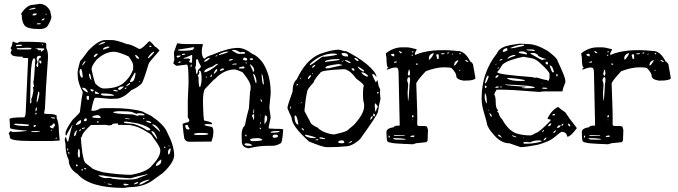

<svg xmlns="http://www.w3.org/2000/svg" viewBox="-20 -714 3444 975"><path d="M147.5 -689.5 180.7 -694.3Q214.8 -694.3 234.4 -659.2L241.2 -627.9Q239.3 -609.4 219.7 -579.1Q207 -566.4 180.7 -566.4Q119.1 -566.4 104.5 -585Q89.8 -604.5 90.8 -639.6Q86.9 -639.6 86.9 -641.6V-643.6Q116.2 -689.5 147.5 -689.5ZM127.9 -665V-664.1Q161.1 -668 161.1 -672.9L156.2 -674.8Q127.9 -669.9 127.9 -665ZM144.5 -636.7H145.5L151.4 -635.7H153.3Q164.1 -635.7 167 -643.6L166 -645.5H154.3Q146.5 -645.5 144.5 -636.7ZM214.8 -645.5 211.9 -640.6V-636.7H212.9L215.8 -640.6V-645.5ZM191.4 -613.3V-610.4H195.3Q202.1 -610.4 206.1 -617.2V-620.1H204.1Q197.3 -620.1 191.4 -613.3ZM169.9 -595.7 167 -592.8V-590.8H184.6L187.5 -592.8L184.6 -595.7ZM45.9 -502.9H48.8Q56.6 -496.1 68.4 -496.1L81.1 -502Q213.9 -502 213.9 -494.1L214.8 -487.3V-470.7Q223.6 -451.2 223.6 -433.6V-418Q211.9 -258.8 208 -160.2Q206.1 -154.3 204.1 -139.6Q205.1 -135.7 212.9 -135.7H215.8Q268.6 -135.7 268.6 -123L267.6 -121.1V-115.2Q279.3 -91.8 279.3 -41L283.2 -2L280.3 0L237.3 2H139.6Q30.3 2 30.3 -15.6Q30.3 -26.4 24.4 -37.1Q27.3 -43.9 34.2 -47.9H37.1Q41 -43.9 45.9 -43.9H47.9Q76.2 -43.9 115.2 -48.8V-50.8Q31.2 -56.6 31.2 -64.5L30.3 -72.3V-83L28.3 -108.4Q28.3 -118.2 101.6 -118.2Q111.3 -118.2 111.3 -162.1L123 -418.9H121.1Q93.8 -418.9 93.8 -422.9Q93.8 -423.8 96.7 -425.8Q38.1 -425.8 38.1 -439.5Q34.2 -440.4 34.2 -447.3L39.1 -459Q39.1 -462.9 33.2 -469.7Q41 -477.5 43.9 -501ZM61.5 -483.4V-479.5H66.4Q91.8 -479.5 91.8 -483.4L89.8 -487.3H86.9Q61.5 -487.3 61.5 -483.4ZM194.3 -490.2 191.4 -487.3 195.3 -484.4H197.3V-487.3ZM83 -469.7H65.4V-466.8Q65.4 -462.9 79.1 -462.9H89.8H92.8H125Q139.6 -462.9 139.6 -467.8V-468.8Q139.6 -473.6 83 -469.7ZM169.9 -468.8 161.1 -469.7V-467.8Q168 -467.8 177.7 -458H179.7Q181.6 -458 181.6 -460.9H183.6Q187.5 -460.9 188.5 -452.1H190.4L204.1 -461.9V-467.8L183.6 -468.8ZM166 -414.1 170.9 -399.4 164.1 -381.8Q168 -373 170.9 -373H171.9L173.8 -378.9V-384.8Q173.8 -419.9 184.6 -419.9L187.5 -423.8V-427.7L184.6 -430.7H178.7Q166 -430.7 166 -414.1ZM135.7 -321.3 132.8 -195.3Q133.8 -188.5 135.7 -188.5Q138.7 -188.5 139.6 -197.3L138.7 -211.9Q143.6 -216.8 149.4 -251V-256.8L147.5 -270.5Q153.3 -275.4 153.3 -277.3Q149.4 -288.1 149.4 -298.8V-300.8Q153.3 -300.8 159.2 -410.2Q156.2 -418 153.3 -418Q138.7 -418 135.7 -321.3ZM183.6 -407.2 179.7 -406.2V-400.4Q179.7 -394.5 184.6 -391.6H187.5L190.4 -395.5V-400.4Q188.5 -405.3 183.6 -407.2ZM178.7 -248H173.8Q166 -211.9 166 -194.3H167Q171.9 -194.3 179.7 -234.4V-241.2ZM160.2 -156.2V-149.4H162.1Q167 -151.4 167 -161.1V-168H164.1Q162.1 -168 160.2 -156.2ZM162.1 -141.6 159.2 -137.7V-132.8H162.1L166 -135.7V-138.7L163.1 -141.6ZM240.2 -118.2 237.3 -117.2Q243.2 -112.3 258.8 -111.3V-114.3Q258.8 -118.2 246.1 -118.2ZM244.1 -77.1 232.4 -74.2Q234.4 -62.5 250 -62.5H252.9V-65.4L251 -68.4Q251 -69.3 258.8 -74.2V-79.1Q258.8 -85.9 254.9 -86.9H251Q248 -85.9 244.1 -77.1ZM57.6 -85.9 50.8 -84V-83Q58.6 -75.2 111.3 -74.2H118.2Q126 -74.2 127.9 -79.1V-81.1Q86.9 -85.9 57.6 -85.9ZM149.4 -74.2 153.3 -69.3Q162.1 -69.3 162.1 -79.1H157.2Q151.4 -79.1 149.4 -74.2ZM241.2 -54.7 238.3 -50.8V-48.8H240.2L243.2 -52.7V-54.7ZM166 -48.8 153.3 -47.9H139.6V-43.9L153.3 -43L181.6 -44.9V-47.9H177.7ZM265.6 -15.6 261.7 -12.7V-9.8H267.6L268.6 -12.7L267.6 -15.6Z M515.6 -510.7H547.9Q571.3 -510.7 624 -490.2Q643.6 -490.2 685.5 -465.8H690.4Q701.2 -465.8 737.3 -504.9Q745.1 -504.9 766.6 -477.5Q776.4 -473.6 789.1 -459V-456.1Q734.4 -395.5 734.4 -388.7Q708 -299.8 699.2 -290Q680.7 -270.5 646.5 -255.9Q603.5 -212.9 569.3 -212.9L540 -211.9L476.6 -217.8H463.9Q456.1 -217.8 443.4 -153.3L451.2 -151.4H454.1Q469.7 -151.4 488.3 -163.1L510.7 -165H549.8Q643.6 -165 704.1 -147.5Q712.9 -141.6 747.1 -126L780.3 -101.6Q819.3 -68.4 829.1 -42Q864.3 26.4 864.3 74.2Q864.3 110.4 807.6 164.1L748 207Q701.2 236.3 636.7 236.3L609.4 240.2Q435.5 240.2 374 169.9Q329.1 142.6 329.1 98.6Q312.5 67.4 312.5 16.6L308.6 -4.9L312.5 -17.6H315.4Q320.3 4.9 323.2 4.9H326.2Q339.8 -56.6 347.7 -77.1V-79.1H346.7Q318.4 -33.2 318.4 -26.4H316.4Q312.5 -26.4 312.5 -37.1Q313.5 -56.6 347.7 -104.5Q385.7 -140.6 385.7 -145.5Q395.5 -226.6 400.4 -246.1Q375 -294.9 375 -326.2L374 -342.8Q374 -359.4 386.7 -403.3Q397.5 -414.1 427.7 -456.1Q479.5 -510.7 515.6 -510.7ZM479.5 -486.3V-485.4Q513.7 -494.1 513.7 -500V-501H510.7Q497.1 -501 479.5 -486.3ZM740.2 -482.4 737.3 -479.5V-478.5Q739.3 -475.6 744.1 -475.6H750V-477.5L743.2 -482.4ZM503.9 -465.8V-461.9H505.9L535.2 -472.7V-477.5H526.4Q503.9 -472.7 503.9 -465.8ZM445.3 -365.2V-360.4Q460.9 -286.1 467.8 -286.1Q490.2 -264.6 506.8 -264.6Q581.1 -264.6 613.3 -297.9Q637.7 -320.3 648.4 -344.7Q656.2 -358.4 656.2 -365.2V-380.9Q656.2 -396.5 632.8 -427.7Q580.1 -451.2 559.6 -451.2Q513.7 -451.2 470.7 -411.1Q445.3 -379.9 445.3 -365.2ZM732.4 -423.8V-418H734.4Q754.9 -435.5 762.7 -448.2V-451.2H761.7Q751 -451.2 732.4 -423.8ZM456.1 -425.8 460 -424.8Q465.8 -424.8 475.6 -437.5V-441.4H469.7Q456.1 -433.6 456.1 -425.8ZM670.9 -434.6H666V-433.6Q672.9 -415 682.6 -415Q685.5 -415 685.5 -418Q685.5 -424.8 670.9 -434.6ZM396.5 -381.8H399.4Q402.3 -383.8 415 -401.4L412.1 -403.3Q406.2 -403.3 396.5 -381.8ZM383.8 -352.5Q383.8 -331.1 393.6 -320.3H397.5Q400.4 -320.3 400.4 -323.2Q396.5 -364.3 390.6 -364.3Q385.7 -364.3 383.8 -352.5ZM639.6 -298.8V-297.9H645.5Q663.1 -297.9 668 -337.9V-342.8L667 -344.7H664.1Q639.6 -305.7 639.6 -298.8ZM433.6 -340.8 431.6 -337.9Q431.6 -321.3 442.4 -307.6H443.4V-311.5Q441.4 -336.9 433.6 -340.8ZM690.4 -302.7H687.5L684.6 -297.9V-296.9H687.5Q688.5 -296.9 690.4 -302.7ZM620.1 -276.4H623Q634.8 -281.2 641.6 -290L638.7 -293.9Q622.1 -282.2 620.1 -276.4ZM579.1 -264.6V-261.7L585 -257.8H588.9Q593.8 -257.8 608.4 -272.5V-274.4H599.6Q587.9 -274.4 579.1 -264.6ZM401.4 -268.6H397.5V-265.6Q407.2 -250 426.8 -244.1V-246.1Q418 -268.6 401.4 -268.6ZM617.2 -268.6 613.3 -264.6V-260.7H615.2L623 -267.6V-268.6ZM441.4 -261.7 438.5 -258.8Q442.4 -249 451.2 -249L456.1 -254.9Q456.1 -258.8 441.4 -261.7ZM558.6 -257.8 554.7 -253.9Q554.7 -252 571.3 -250L579.1 -251Q579.1 -254.9 566.4 -257.8ZM462.9 -250 461.9 -249V-241.2L465.8 -237.3H482.4V-241.2Q465.8 -250 462.9 -250ZM496.1 -239.3 492.2 -236.3Q492.2 -227.5 524.4 -227.5H552.7Q558.6 -227.5 559.6 -231.4Q539.1 -239.3 505.9 -239.3ZM424.8 -227.5 419.9 -223.6V-215.8Q419.9 -208 427.7 -206.1L431.6 -209V-224.6L427.7 -227.5ZM576.2 -149.4 554.7 -145.5V-144.5Q554.7 -135.7 655.3 -132.8L675.8 -126H677.7Q680.7 -126 685.5 -128.9L713.9 -127.9V-130.9Q709 -138.7 691.4 -138.7H681.6Q676.8 -138.7 672.9 -135.7L649.4 -145.5Q628.9 -149.4 585.9 -149.4ZM502 -145.5H498ZM448.2 -118.2Q448.2 -116.2 479.5 -114.3Q492.2 -115.2 492.2 -118.2Q487.3 -126 480.5 -128.9H469.7Q448.2 -126 448.2 -118.2ZM615.2 -114.3H614.3V-113.3Q614.3 -109.4 637.7 -108.4L638.7 -109.4V-111.3ZM709 -114.3 706.1 -110.4 709 -108.4 712.9 -109.4V-114.3ZM405.3 -101.6 410.2 -98.6H417L420.9 -103.5V-109.4L418 -113.3Q408.2 -113.3 405.3 -101.6ZM365.2 -83V-82L368.2 -79.1Q391.6 -85 391.6 -94.7V-101.6L389.6 -104.5Q377 -99.6 365.2 -83ZM722.7 -100.6H721.7Q721.7 -93.8 744.1 -88.9L748 -89.8V-91.8Q741.2 -100.6 726.6 -100.6H723.6ZM475.6 -98.6 470.7 -94.7 473.6 -91.8H480.5V-96.7L477.5 -98.6ZM613.3 -96.7 608.4 -91.8Q608.4 -87.9 657.2 -85Q697.3 -73.2 726.6 -52.7L740.2 -51.8L744.1 -55.7V-56.6Q737.3 -70.3 681.6 -86.9Q629.9 -96.7 613.3 -96.7ZM549.8 -83V-80.1L534.2 -77.1L513.7 -80.1L441.4 -79.1Q396.5 -38.1 396.5 -21.5L390.6 -14.6V-12.7Q397.5 85 410.2 108.4Q411.1 113.3 445.3 137.7Q445.3 144.5 503.9 161.1Q589.8 173.8 646.5 173.8Q719.7 160.2 746.1 132.8Q793.9 84 793.9 52.7V47.9Q793.9 31.2 755.9 -17.6Q751 -31.2 726.6 -43.9Q683.6 -72.3 639.6 -79.1L579.1 -80.1V-85.9V-86.9H567.4Q553.7 -86.9 549.8 -83ZM759.8 -82H752.9V-80.1L791 -45.9H793V-47.9Q779.3 -75.2 759.8 -82ZM396.5 -61.5V-58.6H399.4L411.1 -62.5V-66.4H409.2Q396.5 -65.4 396.5 -61.5ZM382.8 -51.8V-47.9H385.7L391.6 -54.7V-57.6Q385.7 -57.6 382.8 -51.8ZM356.4 -27.3 357.4 -22.5H359.4Q364.3 -22.5 371.1 -51.8H369.1Q356.4 -42 356.4 -27.3ZM752 -47.9H748Q748 -43 776.4 -8.8V-7.8H778.3V-11.7Q765.6 -47.9 752 -47.9ZM839.8 24.4H835.9V26.4L838.9 30.3L839.8 28.3ZM817.4 31.2H812.5V33.2L815.4 37.1H817.4L821.3 33.2ZM323.2 40 321.3 41V47.9L325.2 50.8H326.2V40ZM833 58.6V60.5Q833 69.3 836.9 70.3H838.9Q846.7 56.6 846.7 41L845.7 40H842.8Q833 46.9 833 58.6ZM378.9 43 377 45.9 375 65.4Q376 85.9 380.9 85.9H382.8Q385.7 84 385.7 79.1V66.4Q385.7 43 380.9 43ZM328.1 57.6H326.2V60.5Q327.1 67.4 330.1 67.4L333 65.4V62.5ZM771.5 125V127L774.4 128.9Q798.8 122.1 798.8 103.5V96.7H795.9Q771.5 115.2 771.5 125ZM369.1 120.1 365.2 125Q368.2 131.8 371.1 131.8L375 127Q375 123 369.1 120.1ZM409.2 138.7H407.2V141.6L411.1 145.5H417V142.6Q416 138.7 409.2 138.7ZM395.5 145.5 392.6 149.4V151.4H401.4V145.5ZM642.6 191.4Q522.5 183.6 506.8 177.7L480.5 175.8V177.7Q493.2 187.5 513.7 190.4L543 189.5L549.8 194.3L550.8 193.4H552.7Q579.1 198.2 608.4 198.2H629.9Q672.9 198.2 689.5 187.5Q730.5 172.9 730.5 170.9V169.9Q669.9 182.6 642.6 191.4ZM687.5 223.6H690.4Q698.2 223.6 738.3 200.2V198.2H734.4Q687.5 209 687.5 223.6ZM660.2 219.7V221.7H664.1Q681.6 218.8 681.6 210H677.7Q664.1 214.8 660.2 219.7ZM515.6 215.8 510.7 211.9 509.8 212.9V213.9L513.7 215.8ZM530.3 218.8H526.4V219.7Q527.3 223.6 537.1 223.6H547.9Q547.9 218.8 530.3 218.8ZM609.4 218.8 607.4 221.7V223.6Q608.4 227.5 614.3 227.5H620.1L632.8 224.6V221.7L615.2 218.8Z M878.9 -492.2 880.9 -494.1Q903.3 -490.2 927.7 -490.2H1007.8L1010.7 -487.3Q1004.9 -469.7 1004.9 -460V-443.4Q1008.8 -416 1020.5 -416Q1026.4 -426.8 1059.6 -436.5Q1138.7 -470.7 1188.5 -470.7Q1221.7 -470.7 1259.8 -441.4Q1288.1 -430.7 1314.5 -395.5Q1354.5 -332 1354.5 -246.1V-238.3L1347.7 -168L1354.5 -117.2L1344.7 -71.3V-69.3V-61.5L1381.8 -59.6H1398.4Q1415 -59.6 1418 -56.6Q1414.1 14.6 1403.3 14.6Q1383.8 26.4 1361.3 26.4H1340.8Q1293.9 26.4 1242.2 39.1Q1208 34.2 1208 4.9L1207 -30.3Q1207 -62.5 1223.6 -77.1Q1232.4 -125 1244.1 -164.1L1250 -251Q1252.9 -251 1252.9 -272.5Q1252.9 -298.8 1210.9 -347.7Q1178.7 -361.3 1173.8 -361.3Q1117.2 -361.3 1072.3 -313.5Q1068.4 -313.5 1024.4 -265.6Q1010.7 -254.9 1010.7 -200.2Q1012.7 -101.6 1017.6 -101.6Q1056.6 -94.7 1056.6 -86.9V-83L1035.2 -84L1019.5 -83V-79.1Q1019.5 -75.2 1056.6 -69.3Q1063.5 -62.5 1063.5 -46.9V-44.9Q1063.5 -21.5 1053.7 4.9L940.4 5.9Q923.8 5.9 916 -10.7Q912.1 -29.3 907.2 -83Q907.2 -87.9 936.5 -93.8L941.4 -100.6V-101.6Q941.4 -107.4 933.6 -118.2V-148.4V-204.1L937.5 -293.9Q937.5 -385.7 929.7 -385.7H924.8L878.9 -379.9Q872.1 -379.9 860.4 -391.6V-395.5Q865.2 -403.3 865.2 -412.1L863.3 -448.2ZM963.9 -474.6 883.8 -461.9V-460Q883.8 -457 898.4 -456.1Q961.9 -456.1 961.9 -464.8L965.8 -470.7V-472.7H963.9ZM1158.2 -456.1V-455.1Q1165 -455.1 1181.6 -443.4L1192.4 -440.4L1223.6 -441.4L1224.6 -443.4V-444.3Q1223.6 -450.2 1213.9 -450.2H1210L1200.2 -448.2Q1178.7 -460.9 1168.9 -460.9Q1160.2 -460.9 1158.2 -456.1ZM1091.8 -438.5V-437.5L1093.8 -434.6Q1139.6 -446.3 1139.6 -452.1H1137.7Q1116.2 -452.1 1091.8 -438.5ZM903.3 -437.5 906.2 -434.6H908.2Q920.9 -435.5 920.9 -440.4L916 -441.4Q903.3 -441.4 903.3 -437.5ZM912.1 -418V-416L930.7 -417H933.6Q943.4 -417 945.3 -412.1V-409.2Q940.4 -404.3 940.4 -399.4Q945.3 -395.5 952.1 -395.5Q955.1 -395.5 955.1 -399.4L956.1 -431.6L955.1 -434.6H952.1Q946.3 -430.7 913.1 -418.9ZM1074.2 -428.7 1075.2 -427.7V-426.8Q1084 -429.7 1084 -431.6V-433.6H1082Q1074.2 -431.6 1074.2 -428.7ZM877 -427.7V-426.8Q877 -423.8 881.8 -421.9Q889.6 -421.9 899.4 -430.7V-431.6H883.8Q877 -430.7 877 -427.7ZM1213.9 -412.1Q1213.9 -408.2 1231.4 -406.2Q1235.4 -409.2 1235.4 -414.1Q1235.4 -418.9 1219.7 -421.9Q1213.9 -418 1213.9 -412.1ZM1016.6 -404.3V-400.4Q1030.3 -400.4 1045.9 -418V-418.9L1044.9 -419.9H1043.9Q1032.2 -419.9 1016.6 -404.3ZM1251 -418 1248 -414.1Q1250 -409.2 1255.9 -409.2H1260.7L1265.6 -413.1V-414.1Q1264.6 -418 1255.9 -418ZM1142.6 -408.2V-406.2H1147.5Q1162.1 -408.2 1162.1 -412.1V-414.1H1155.3Q1142.6 -413.1 1142.6 -408.2ZM982.4 -413.1H977.5L975.6 -407.2V-389.6Q975.6 -377.9 971.7 -374V-369.1L975.6 -355.5V-347.7Q975.6 -339.8 980.5 -336.9Q981.4 -336.9 986.3 -359.4Q1000 -370.1 1000 -376Q1000 -380.9 989.3 -397.5Q986.3 -413.1 982.4 -413.1ZM884.8 -397.5V-395.5H894.5L898.4 -399.4V-400.4L893.6 -402.3Q884.8 -399.4 884.8 -397.5ZM1234.4 -394.5 1228.5 -397.5 1226.6 -395.5V-394.5L1231.4 -391.6H1232.4ZM1159.2 -387.7 1161.1 -385.7H1162.1Q1183.6 -385.7 1183.6 -389.6L1175.8 -391.6Q1159.2 -389.6 1159.2 -387.7ZM1017.6 -349.6V-346.7Q1043 -349.6 1087.9 -388.7V-389.6H1082Q1078.1 -389.6 1058.6 -376Q1017.6 -363.3 1017.6 -349.6ZM1251 -387.7H1250V-384.8Q1250 -381.8 1262.7 -357.4Q1262.7 -349.6 1266.6 -349.6L1270.5 -353.5V-357.4Q1270.5 -373 1251 -387.7ZM947.3 -376 949.2 -373H951.2L954.1 -385.7H951.2Q948.2 -385.7 947.3 -376ZM1193.4 -369.1V-366.2H1217.8L1221.7 -369.1V-373L1216.8 -376H1211.9Q1193.4 -373 1193.4 -369.1ZM1096.7 -353.5Q1118.2 -357.4 1118.2 -364.3L1115.2 -366.2H1112.3Q1097.7 -366.2 1096.7 -353.5ZM1065.4 -341.8V-339.8H1068.4Q1084 -352.5 1084 -361.3H1082V-363.3Q1074.2 -363.3 1065.4 -341.8ZM990.2 -351.6 992.2 -345.7Q992.2 -337.9 983.4 -330.1Q988.3 -325.2 988.3 -320.3Q988.3 -271.5 995.1 -271.5H996.1Q1003.9 -289.1 1003.9 -317.4Q1002.9 -353.5 995.1 -355.5H993.2Q990.2 -355.5 990.2 -351.6ZM1265.6 -338.9V-335.9Q1277.3 -292 1280.3 -290L1282.2 -296.9V-305.7Q1275.4 -338.9 1265.6 -338.9ZM1309.6 -336.9H1308.6Q1310.5 -285.2 1318.4 -285.2H1320.3Q1315.4 -336.9 1309.6 -336.9ZM1053.7 -335 1047.9 -327.1V-325.2L1048.8 -323.2H1053.7L1056.6 -335ZM1026.4 -325.2 1024.4 -323.2 1026.4 -320.3H1030.3V-323.2L1028.3 -325.2ZM1302.7 -210V-209L1305.7 -197.3H1310.5Q1309.6 -210 1302.7 -210ZM1265.6 -139.6 1266.6 -138.7H1267.6Q1270.5 -138.7 1270.5 -148.4V-160.2Q1266.6 -160.2 1265.6 -139.6ZM1259.8 -124Q1265.6 -117.2 1265.6 -105.5H1267.6L1270.5 -117.2V-133.8Q1259.8 -133.8 1259.8 -124ZM1302.7 -132.8H1300.8V-127.9H1302.7ZM1325.2 -127.9 1323.2 -108.4V-84H1324.2Q1336.9 -99.6 1336.9 -113.3V-114.3Q1336.9 -127.9 1325.2 -127.9ZM1299.8 -83V-81.1H1300.8L1304.7 -91.8V-93.8H1302.7Q1299.8 -93.8 1299.8 -83ZM922.9 -79.1 920.9 -75.2V-74.2Q922.9 -56.6 933.6 -56.6H939.5L942.4 -59.6V-61.5Q933.6 -72.3 933.6 -79.1ZM1302.7 -65.4H1298.8V-61.5L1302.7 -57.6L1305.7 -59.6V-61.5ZM1355.5 -43V-40Q1399.4 -40 1399.4 -46.9V-48.8H1385.7Q1355.5 -47.9 1355.5 -43ZM963.9 -33.2Q963.9 -28.3 989.3 -28.3Q1038.1 -28.3 1038.1 -33.2Q1038.1 -39.1 1004.9 -39.1Q967.8 -39.1 963.9 -33.2ZM1228.5 -30.3H1225.6V-24.4L1228.5 -21.5H1231.4L1232.4 -24.4V-25.4ZM1364.3 -22.5V-19.5Q1366.2 -14.6 1373 -14.6Q1388.7 -14.6 1391.6 -21.5V-24.4Q1389.6 -30.3 1380.9 -30.3H1376Q1366.2 -30.3 1364.3 -22.5ZM1250 -4.9Q1252.9 2.9 1259.8 2.9Q1312.5 2 1312.5 -3.9Q1305.7 -12.7 1288.1 -12.7Q1250 -11.7 1250 -4.9ZM1225.6 13.7 1221.7 17.6V19.5Q1221.7 26.4 1248 26.4H1252.9L1260.7 24.4V23.4Q1251 13.7 1229.5 13.7Z M1702.1 -461.9 1729.5 -454.1H1738.3Q1793.9 -426.8 1841.8 -388.7Q1891.6 -345.7 1891.6 -324.2H1889.6Q1881.8 -337.9 1874 -337.9H1873Q1870.1 -337.9 1870.1 -334Q1874 -323.2 1887.7 -296.9H1889.6Q1891.6 -296.9 1894.5 -306.6H1895.5Q1898.4 -305.7 1902.3 -278.3L1911.1 -258.8L1909.2 -246.1L1912.1 -210.9Q1905.3 -186.5 1899.4 -146.5Q1895.5 -127.9 1808.6 -7.8Q1769.5 29.3 1732.4 29.3Q1698.2 33.2 1655.3 33.2H1636.7Q1620.1 33.2 1549.8 4.9Q1460.9 -74.2 1460.9 -116.2Q1448.2 -142.6 1439.5 -165Q1439.5 -177.7 1465.8 -249Q1465.8 -293.9 1487.3 -311.5Q1533.2 -410.2 1603.5 -439.5Q1665 -461.9 1702.1 -461.9ZM1526.4 -155.3V-149.4Q1540 -123 1556.6 -92.8Q1556.6 -83 1593.8 -65.4Q1611.3 -44.9 1659.2 -33.2L1676.8 -31.2Q1719.7 -40 1741.2 -49.8L1776.4 -79.1Q1831.1 -137.7 1829.1 -177.7V-186.5Q1823.2 -202.1 1823.2 -237.3Q1823.2 -264.6 1827.1 -280.3Q1827.1 -287.1 1789.1 -314.5Q1761.7 -353.5 1732.4 -362.3H1720.7Q1606.4 -357.4 1606.4 -343.8Q1581.1 -318.4 1571.3 -293.9Q1540 -260.7 1540 -250Q1531.2 -210 1526.4 -155.3ZM1556.6 -391.6 1553.7 -386.7V-382.8Q1559.6 -382.8 1613.3 -423.8L1621.1 -426.8L1627 -425.8Q1692.4 -432.6 1692.4 -438.5V-439.5L1676.8 -442.4Q1610.4 -442.4 1556.6 -391.6ZM1632.8 -371.1V-370.1L1634.8 -367.2H1648.4L1717.8 -382.8V-384.8L1699.2 -388.7Q1632.8 -380.9 1632.8 -371.1ZM1479.5 -127.9 1475.6 -125V-118.2Q1477.5 -85 1494.1 -81.1L1495.1 -82V-83Q1488.3 -127.9 1479.5 -127.9ZM1630.9 -404.3V-399.4Q1707 -408.2 1707 -411.1L1699.2 -414.1H1698.2Q1651.4 -414.1 1630.9 -404.3ZM1713.9 -441.4Q1718.8 -427.7 1735.4 -427.7L1745.1 -426.8L1747.1 -427.7V-432.6Q1747.1 -443.4 1726.6 -445.3Q1713.9 -444.3 1713.9 -441.4ZM1536.1 -29.3H1529.3V-25.4Q1542 -12.7 1575.2 -12.7H1585.9Q1581.1 -19.5 1536.1 -29.3ZM1697.3 6.8V8.8Q1697.3 11.7 1711.9 13.7Q1728.5 13.7 1728.5 8.8V6.8Q1727.5 2.9 1721.7 -1H1712.9Q1702.1 -1 1697.3 6.8ZM1882.8 -178.7Q1883.8 -149.4 1887.7 -147.5H1889.6Q1889.6 -158.2 1898.4 -170.9V-173.8L1887.7 -188.5H1885.7Q1883.8 -188.5 1882.8 -178.7ZM1818.4 -346.7H1814.5Q1820.3 -334 1842.8 -325.2H1846.7L1849.6 -328.1V-329.1Q1833 -346.7 1818.4 -346.7ZM1796.9 -377V-375Q1799.8 -363.3 1824.2 -350.6H1827.1L1829.1 -353.5V-354.5Q1824.2 -361.3 1796.9 -377ZM1732.4 -409.2 1730.5 -408.2Q1749 -393.6 1759.8 -393.6L1760.7 -395.5V-396.5Q1745.1 -409.2 1732.4 -409.2ZM1602.5 -16.6V-13.7Q1602.5 -7.8 1629.9 -7.8L1630.9 -8.8V-10.7Q1618.2 -16.6 1602.5 -16.6ZM1782.2 -419.9 1779.3 -417Q1790 -403.3 1800.8 -403.3Q1800.8 -414.1 1784.2 -419.9ZM1543.9 -319.3V-312.5H1546.9Q1559.6 -324.2 1559.6 -331.1V-332H1554.7Q1548.8 -328.1 1543.9 -319.3ZM1764.6 -364.3Q1770.5 -354.5 1778.3 -354.5L1779.3 -356.4V-358.4Q1779.3 -367.2 1771.5 -367.2Q1764.6 -366.2 1764.6 -364.3ZM1859.4 -107.4V-106.4Q1867.2 -106.4 1873 -122.1V-124H1870.1Q1864.3 -124 1859.4 -107.4ZM1564.5 -370.1Q1573.2 -370.1 1581.1 -381.8V-384.8Q1564.5 -379.9 1564.5 -370.1ZM1875 -125H1879.9L1883.8 -122.1Q1884.8 -137.7 1878.9 -135.7H1877L1876 -142.6ZM1750 13.7H1751Q1768.6 7.8 1768.6 3.9L1766.6 2Q1752.9 6.8 1750 13.7ZM1515.6 -63.5 1511.7 -61.5V-59.6L1519.5 -51.8H1523.4Q1523.4 -58.6 1515.6 -63.5ZM1582 -2.9V-2H1594.7L1596.7 -3.9L1594.7 -6.8H1592.8Q1583 -6.8 1582 -2.9ZM1898.4 -248 1895.5 -245.1V-241.2L1898.4 -237.3L1902.3 -241.2V-245.1L1899.4 -248ZM1485.4 -279.3Q1490.2 -279.3 1494.1 -286.1V-288.1Q1485.4 -288.1 1485.4 -279.3ZM1455.1 -173.8 1453.1 -170.9Q1454.1 -162.1 1456.1 -162.1L1458 -163.1V-168L1456.1 -173.8ZM1715.8 -399.4V-398.4L1725.6 -406.2L1723.6 -407.2Q1713.9 -401.4 1715.8 -399.4ZM1504.9 -312.5H1505.9Q1509.8 -313.5 1509.8 -320.3H1507.8Q1504.9 -318.4 1504.9 -312.5ZM1510.7 -195.3 1506.8 -191.4V-189.5H1509.8L1511.7 -192.4V-195.3ZM1568.4 -342.8H1564.5V-338.9H1566.4L1568.4 -340.8Z M2303.7 -455.1Q2341.8 -455.1 2368.2 -401.4Q2373 -401.4 2381.8 -388.7L2394.5 -316.4Q2387.7 -304.7 2342.8 -304.7H2333Q2296.9 -310.5 2296.9 -329.1Q2296.9 -342.8 2274.4 -367.2Q2271.5 -372.1 2232.4 -372.1Q2195.3 -372.1 2142.6 -352.5Q2105.5 -313.5 2093.8 -292Q2100.6 -125 2098.6 -83Q2098.6 -74.2 2110.4 -74.2H2133.8Q2149.4 -73.2 2149.4 -68.4V-67.4L2153.3 -54.7L2151.4 0L2145.5 7.8L2099.6 12.7H2095.7L2076.2 18.6Q1963.9 14.6 1963.9 9.8Q1944.3 9.8 1944.3 -7.8Q1942.4 -25.4 1942.4 -43.9Q1942.4 -62.5 1980.5 -68.4Q1980.5 -76.2 2006.8 -76.2L2009.8 -77.1V-79.1L2003.9 -346.7Q2003.9 -371.1 1991.2 -371.1H1985.4Q1973.6 -371.1 1946.3 -360.4L1944.3 -362.3V-364.3Q1944.3 -366.2 1952.1 -369.1V-371.1Q1942.4 -371.1 1942.4 -425.8Q1940.4 -425.8 1939.5 -443.4Q1978.5 -473.6 2021.5 -473.6H2045.9Q2060.5 -473.6 2095.7 -463.9V-460.9Q2086.9 -447.3 2086.9 -441.4V-434.6Q2166 -469.7 2303.7 -455.1ZM2047.9 -307.6V-302.7Q2052.7 -293 2052.7 -282.2Q2051.8 -278.3 2049.8 -242.2L2051.8 -203.1H2052.7Q2055.7 -203.1 2060.5 -293.9Q2062.5 -293.9 2062.5 -313.5Q2061.5 -322.3 2057.6 -322.3H2055.7Q2047.9 -317.4 2047.9 -307.6ZM1989.3 -12.7 1976.6 -11.7V-9.8Q1976.6 -4.9 2004.9 -4.9H2034.2L2041 -5.9Q2041 -10.7 1989.3 -12.7ZM2158.2 -413.1V-411.1Q2167 -411.1 2181.6 -439.5V-444.3H2180.7Q2155.3 -436.5 2158.2 -413.1ZM2284.2 -381.8H2289.1Q2293.9 -382.8 2307.6 -405.3V-406.2Q2307.6 -408.2 2303.7 -408.2Q2287.1 -400.4 2287.1 -387.7Q2286.1 -387.7 2284.2 -381.8ZM2059.6 -359.4H2055.7L2050.8 -338.9Q2050.8 -334 2056.6 -329.1H2057.6Q2060.5 -329.1 2062.5 -342.8ZM2195.3 -434.6 2200.2 -415H2208V-435.5L2205.1 -438.5H2202.1Q2195.3 -437.5 2195.3 -434.6ZM1982.4 -28.3 1980.5 -26.4 1981.4 -24.4H2035.2V-27.3L2002 -28.3ZM1964.8 -435.5Q1972.7 -427.7 1981.4 -427.7L1982.4 -429.7V-436.5L1978.5 -441.4Q1964.8 -439.5 1964.8 -435.5ZM2063.5 -21.5 2066.4 -18.6H2081.1L2085 -22.5Q2085 -24.4 2080.1 -26.4Q2063.5 -24.4 2063.5 -21.5ZM2344.7 -409.2H2341.8V-407.2Q2349.6 -399.4 2355.5 -399.4H2358.4V-401.4Q2350.6 -409.2 2344.7 -409.2ZM2009.8 -455.1H2006.8V-451.2L2012.7 -444.3H2021.5V-446.3ZM1980.5 -397.5V-395.5H1983.4Q1994.1 -395.5 1995.1 -399.4L1993.2 -402.3H1991.2Q1982.4 -402.3 1980.5 -397.5ZM2230.5 -443.4 2218.8 -442.4V-441.4L2220.7 -438.5H2230.5Q2237.3 -438.5 2238.3 -442.4L2236.3 -443.4ZM2076.2 -128.9 2072.3 -126V-118.2H2076.2L2080.1 -121.1V-127L2078.1 -128.9ZM1959 -22.5 1955.1 -26.4 1953.1 -22.5V-18.6L1955.1 -15.6H1959ZM2095.7 -391.6 2091.8 -390.6V-387.7L2095.7 -384.8H2098.6L2101.6 -387.7V-390.6ZM2250 -444.3V-442.4H2256.8L2260.7 -445.3L2257.8 -448.2Q2250 -446.3 2250 -444.3ZM2314.5 -444.3 2312.5 -442.4V-441.4L2314.5 -438.5H2318.4L2320.3 -441.4V-442.4L2318.4 -444.3ZM2077.1 -454.1 2072.3 -452.1V-448.2H2077.1L2080.1 -452.1ZM2074.2 -436.5 2070.3 -433.6V-431.6L2072.3 -429.7L2077.1 -433.6V-436.5ZM2311.5 -355.5V-353.5H2313.5L2317.4 -356.4V-359.4H2316.4Q2311.5 -356.4 2311.5 -355.5ZM2278.3 -441.4 2274.4 -438.5V-437.5H2279.3L2281.2 -439.5V-441.4ZM2076.2 -107.4H2074.2V-103.5H2076.2Z M2662.1 -490.2Q2703.1 -490.2 2761.7 -455.1Q2811.5 -418 2811.5 -404.3Q2850.6 -322.3 2850.6 -305.7L2851.6 -297.9Q2836.9 -263.7 2836.9 -251L2831.1 -250H2748Q2736.3 -250 2719.7 -247.1Q2579.1 -258.8 2522.5 -258.8H2502Q2490.2 -241.2 2490.2 -233.4Q2497.1 -222.7 2497.1 -199.2Q2497.1 -162.1 2508.8 -155.3L2509.8 -150.4V-149.4L2503.9 -152.3V-149.4L2512.7 -139.6Q2512.7 -127 2530.3 -107.4Q2562.5 -50.8 2600.6 -37.1Q2632.8 -26.4 2673.8 -26.4Q2680.7 -26.4 2702.1 -39.1Q2719.7 -43 2776.4 -102.5V-105.5Q2776.4 -107.4 2762.7 -109.4L2760.7 -114.3Q2783.2 -157.2 2814.5 -170.9Q2823.2 -162.1 2850.6 -143.6Q2872.1 -110.4 2908.2 -65.4V-61.5Q2877 -20.5 2863.3 -20.5H2859.4Q2859.4 -42 2833 -44.9Q2828.1 -44.9 2790 -12.7Q2767.6 4.9 2712.9 20.5Q2649.4 33.2 2623 33.2L2567.4 13.7Q2520.5 13.7 2481.4 -37.1Q2464.8 -54.7 2454.1 -79.1Q2454.1 -86.9 2432.6 -160.2Q2425.8 -188.5 2425.8 -214.8V-215.8Q2425.8 -345.7 2503.9 -443.4Q2513.7 -467.8 2548.8 -479.5Q2572.3 -486.3 2605.5 -490.2Q2614.3 -494.1 2662.1 -490.2ZM2572.3 -469.7V-468.8H2574.2Q2589.8 -468.8 2632.8 -479.5Q2641.6 -480.5 2641.6 -484.4L2638.7 -487.3H2637.7Q2609.4 -487.3 2574.2 -471.7ZM2533.2 -453.1V-452.1L2536.1 -450.2H2537.1Q2556.6 -455.1 2556.6 -460V-465.8L2552.7 -469.7H2550.8Q2533.2 -463.9 2533.2 -453.1ZM2683.6 -462.9H2654.3V-460.9Q2654.3 -457 2694.3 -455.1H2695.3V-459Q2695.3 -460.9 2683.6 -462.9ZM2614.3 -448.2V-447.3Q2614.3 -443.4 2654.3 -437.5L2656.2 -438.5V-442.4Q2648.4 -453.1 2629.9 -453.1H2627Q2614.3 -452.1 2614.3 -448.2ZM2673.8 -442.4V-441.4Q2729.5 -409.2 2733.4 -409.2H2734.4L2744.1 -413.1L2750 -411.1L2751 -413.1V-414.1Q2747.1 -417 2734.4 -419.9L2714.8 -428.7Q2707 -445.3 2683.6 -445.3H2680.7Q2673.8 -444.3 2673.8 -442.4ZM2557.6 -414.1Q2567.4 -421.9 2596.7 -430.7V-432.6L2595.7 -434.6H2585.9Q2557.6 -426.8 2557.6 -414.1ZM2505.9 -349.6V-346.7Q2505.9 -335.9 2683.6 -322.3L2693.4 -319.3L2706.1 -320.3Q2745.1 -307.6 2758.8 -307.6Q2758.8 -304.7 2764.6 -302.7Q2770.5 -311.5 2770.5 -319.3V-337.9Q2770.5 -350.6 2721.7 -394.5Q2699.2 -417 2670.9 -419.9L2637.7 -425.8Q2556.6 -409.2 2531.2 -385.7Q2520.5 -365.2 2505.9 -349.6ZM2516.6 -408.2V-406.2H2518.6Q2531.2 -409.2 2531.2 -413.1V-414.1H2526.4Q2521.5 -414.1 2516.6 -408.2ZM2750 -394.5Q2752 -386.7 2758.8 -386.7H2760.7L2762.7 -389.6V-395.5L2758.8 -400.4Q2750 -400.4 2750 -394.5ZM2498 -389.6 2496.1 -386.7V-385.7H2498L2502 -388.7V-389.6ZM2774.4 -381.8H2770.5Q2781.2 -349.6 2786.1 -346.7H2790L2793 -348.6Q2785.2 -379.9 2776.4 -379.9ZM2506.8 -364.3Q2512.7 -365.2 2512.7 -372.1V-373Q2506.8 -371.1 2506.8 -364.3ZM2807.6 -337.9 2804.7 -335.9V-329.1L2807.6 -325.2Q2811.5 -326.2 2811.5 -332V-335.9L2810.5 -337.9ZM2496.1 -324.2V-320.3L2498 -318.4H2500Q2506.8 -321.3 2511.7 -329.1V-332H2506.8Q2501 -332 2496.1 -324.2ZM2456.1 -330.1Q2448.2 -322.3 2442.4 -291H2444.3Q2450.2 -291 2461.9 -325.2Q2460 -330.1 2456.1 -330.1ZM2555.7 -318.4V-315.4Q2574.2 -302.7 2623 -302.7H2631.8L2644.5 -303.7V-307.6Q2604.5 -316.4 2555.7 -318.4ZM2734.4 -293H2731.4V-290H2734.4ZM2545.9 -285.2V-283.2Q2565.4 -278.3 2649.4 -273.4V-272.5V-271.5L2628.9 -268.6Q2628.9 -265.6 2654.3 -265.6Q2695.3 -265.6 2695.3 -269.5Q2695.3 -279.3 2545.9 -285.2ZM2447.3 -278.3H2442.4V-272.5Q2442.4 -266.6 2445.3 -266.6Q2450.2 -266.6 2451.2 -276.4ZM2526.4 -276.4 2521.5 -275.4V-269.5H2526.4V-273.4V-275.4ZM2495.1 -268.6V-267.6H2496.1L2512.7 -269.5V-271.5L2509.8 -275.4H2506.8Q2498 -275.4 2495.1 -268.6ZM2732.4 -266.6Q2732.4 -262.7 2750 -262.7L2758.8 -263.7V-265.6Q2758.8 -269.5 2740.2 -269.5Q2732.4 -267.6 2732.4 -266.6ZM2442.4 -241.2V-238.3V-237.3Q2441.4 -234.4 2441.4 -223.6V-219.7Q2441.4 -202.1 2451.2 -188.5H2452.1Q2452.1 -235.4 2442.4 -241.2ZM2460 -156.2H2457V-154.3L2460 -152.3H2461.9V-154.3ZM2466.8 -139.6 2465.8 -138.7V-136.7Q2469.7 -121.1 2477.5 -121.1V-122.1V-124Q2477.5 -131.8 2466.8 -139.6ZM2785.2 -130.9 2787.1 -127.9H2792Q2797.9 -127.9 2798.8 -131.8L2794.9 -135.7H2793.9Q2787.1 -135.7 2785.2 -130.9ZM2762.7 -74.2 2764.6 -73.2H2765.6Q2776.4 -73.2 2779.3 -85.9V-87.9Q2768.6 -87.9 2762.7 -74.2ZM2831.1 -76.2 2832 -75.2H2835Q2840.8 -79.1 2840.8 -85.9H2837.9Q2831.1 -82 2831.1 -76.2ZM2865.2 -85.9H2864.3V-84Q2867.2 -72.3 2873 -72.3H2874L2876 -74.2V-75.2Q2874 -85.9 2865.2 -85.9ZM2808.6 -65.4 2811.5 -63.5Q2826.2 -68.4 2826.2 -76.2V-78.1H2825.2Q2811.5 -78.1 2808.6 -65.4ZM2732.4 -43.9H2734.4Q2742.2 -46.9 2743.2 -53.7L2742.2 -54.7Q2732.4 -48.8 2732.4 -43.9ZM2790 -39.1H2793.9Q2803.7 -47.9 2803.7 -51.8H2802.7Q2790 -47.9 2790 -39.1ZM2512.7 -30.3H2509.8V-26.4Q2511.7 -21.5 2526.4 -15.6L2530.3 -12.7Q2519.5 -29.3 2512.7 -30.3ZM2581.1 -26.4H2580.1V-25.4Q2580.1 -21.5 2600.6 -16.6L2601.6 -17.6V-19.5Q2588.9 -26.4 2581.1 -26.4ZM2638.7 -15.6H2635.7V-12.7H2638.7ZM2740.2 -1Q2750 -1 2755.9 -15.6H2752.9Q2740.2 -8.8 2740.2 -1ZM2671.9 8.8 2651.4 6.8H2647.5Q2638.7 6.8 2637.7 10.7V12.7L2641.6 15.6H2659.2Q2689.5 15.6 2730.5 4.9Q2728.5 -1 2718.8 -1H2713.9Q2690.4 -1 2671.9 8.8Z M3295.9 -455.1Q3334 -455.1 3360.4 -401.4Q3365.2 -401.4 3374 -388.7L3386.7 -316.4Q3379.9 -304.7 3335 -304.7H3325.2Q3289.1 -310.5 3289.1 -329.1Q3289.1 -342.8 3266.6 -367.2Q3263.7 -372.1 3224.6 -372.1Q3187.5 -372.1 3134.8 -352.5Q3097.7 -313.5 3085.9 -292Q3092.8 -125 3090.8 -83Q3090.8 -74.2 3102.5 -74.2H3126Q3141.6 -73.2 3141.6 -68.4V-67.4L3145.5 -54.7L3143.6 0L3137.7 7.8L3091.8 12.7H3087.9L3068.4 18.6Q2956.1 14.6 2956.1 9.8Q2936.5 9.8 2936.5 -7.8Q2934.6 -25.4 2934.6 -43.9Q2934.6 -62.5 2972.7 -68.4Q2972.7 -76.2 2999 -76.2L3002 -77.1V-79.1L2996.1 -346.7Q2996.1 -371.1 2983.4 -371.1H2977.5Q2965.8 -371.1 2938.5 -360.4L2936.5 -362.3V-364.3Q2936.5 -366.2 2944.3 -369.1V-371.1Q2934.6 -371.1 2934.6 -425.8Q2932.6 -425.8 2931.6 -443.4Q2970.7 -473.6 3013.7 -473.6H3038.1Q3052.7 -473.6 3087.9 -463.9V-460.9Q3079.1 -447.3 3079.1 -441.4V-434.6Q3158.2 -469.7 3295.9 -455.1ZM3040 -307.6V-302.7Q3044.9 -293 3044.9 -282.2Q3043.9 -278.3 3042 -242.2L3043.9 -203.1H3044.9Q3047.9 -203.1 3052.7 -293.9Q3054.7 -293.9 3054.7 -313.5Q3053.7 -322.3 3049.8 -322.3H3047.9Q3040 -317.4 3040 -307.6ZM2981.4 -12.7 2968.8 -11.7V-9.8Q2968.8 -4.9 2997.1 -4.9H3026.4L3033.2 -5.9Q3033.2 -10.7 2981.4 -12.7ZM3150.4 -413.1V-411.1Q3159.2 -411.1 3173.8 -439.5V-444.3H3172.9Q3147.5 -436.5 3150.4 -413.1ZM3276.4 -381.8H3281.2Q3286.1 -382.8 3299.8 -405.3V-406.2Q3299.8 -408.2 3295.9 -408.2Q3279.3 -400.4 3279.3 -387.7Q3278.3 -387.7 3276.4 -381.8ZM3051.8 -359.4H3047.9L3043 -338.9Q3043 -334 3048.8 -329.1H3049.8Q3052.7 -329.1 3054.7 -342.8ZM3187.5 -434.6 3192.4 -415H3200.2V-435.5L3197.3 -438.5H3194.3Q3187.5 -437.5 3187.5 -434.6ZM2974.6 -28.3 2972.7 -26.4 2973.6 -24.4H3027.3V-27.3L2994.1 -28.3ZM2957 -435.5Q2964.8 -427.7 2973.6 -427.7L2974.6 -429.7V-436.5L2970.7 -441.4Q2957 -439.5 2957 -435.5ZM3055.7 -21.5 3058.6 -18.6H3073.2L3077.1 -22.5Q3077.1 -24.4 3072.3 -26.4Q3055.7 -24.4 3055.7 -21.5ZM3336.9 -409.2H3334V-407.2Q3341.8 -399.4 3347.7 -399.4H3350.6V-401.4Q3342.8 -409.2 3336.9 -409.2ZM3002 -455.1H2999V-451.2L3004.9 -444.3H3013.7V-446.3ZM2972.7 -397.5V-395.5H2975.6Q2986.3 -395.5 2987.3 -399.4L2985.4 -402.3H2983.4Q2974.6 -402.3 2972.7 -397.5ZM3222.7 -443.4 3210.9 -442.4V-441.4L3212.9 -438.5H3222.7Q3229.5 -438.5 3230.5 -442.4L3228.5 -443.4ZM3068.4 -128.9 3064.5 -126V-118.2H3068.4L3072.3 -121.1V-127L3070.3 -128.9ZM2951.2 -22.5 2947.3 -26.4 2945.3 -22.5V-18.6L2947.3 -15.6H2951.2ZM3087.9 -391.6 3084 -390.6V-387.7L3087.9 -384.8H3090.8L3093.8 -387.7V-390.6ZM3242.2 -444.3V-442.4H3249L3252.9 -445.3L3250 -448.2Q3242.2 -446.3 3242.2 -444.3ZM3306.6 -444.3 3304.7 -442.4V-441.4L3306.6 -438.5H3310.5L3312.5 -441.4V-442.4L3310.5 -444.3ZM3069.3 -454.1 3064.5 -452.1V-448.2H3069.3L3072.3 -452.1ZM3066.4 -436.5 3062.5 -433.6V-431.6L3064.5 -429.7L3069.3 -433.6V-436.5ZM3303.7 -355.5V-353.5H3305.7L3309.6 -356.4V-359.4H3308.6Q3303.7 -356.4 3303.7 -355.5ZM3270.5 -441.4 3266.6 -438.5V-437.5H3271.5L3273.4 -439.5V-441.4ZM3068.4 -107.4H3066.4V-103.5H3068.4Z"/></svg>

Font: Love Ya Like A Sister
Style: Regular
Weight: 400
Designer: Kimberly Geswein
Foundry: Kimberly Geswein
Version: Version 1.002 2007